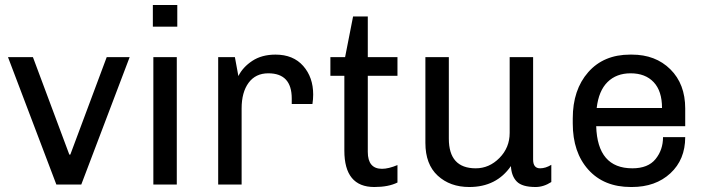

<svg xmlns="http://www.w3.org/2000/svg" viewBox="-20 -740 2822 770"><path d="M112 -511 258 -120H262L408 -511H500L306 0H206L12 -511Z M691 -720V-633H593V-720ZM595 -511H689V0H595Z M1085 -521Q1156 -521 1196 -475.5Q1236 -430 1236 -361Q1236 -342 1233 -323H1150V-345Q1150 -446 1056 -446Q1005 -446 977 -408Q949 -370 949 -305V0H855V-511H922L936 -435Q954 -471 992 -496Q1030 -521 1085 -521Z M1396 -674H1455V-511H1574V-436H1455V-131Q1455 -63 1512 -63Q1538 -63 1574 -78V-8Q1538 10 1481 10Q1361 10 1361 -136V-436H1305V-511H1364Z M1780 -511V-184Q1780 -65 1888 -65Q1942 -65 1983 -106.5Q2024 -148 2024 -207V-511H2118V-100Q2118 -65 2146 -65Q2168 -65 2191 -79V-10Q2160 10 2128 10Q2074 10 2052.5 -12Q2031 -34 2029 -74Q1971 10 1862 10Q1785 10 1735.5 -35.5Q1686 -81 1686 -167V-511Z M2514 -521Q2609 -521 2668.5 -462Q2728 -403 2728 -305V-234H2371Q2376 -65 2516 -65Q2579 -65 2609 -102Q2639 -139 2639 -190H2728Q2728 -100 2668.5 -45Q2609 10 2514 10H2510Q2402 10 2339.5 -59.5Q2277 -129 2277 -245V-265Q2277 -380 2339 -450.5Q2401 -521 2507 -521ZM2509 -446Q2452 -446 2416.5 -411Q2381 -376 2373 -307H2635Q2635 -375 2601.5 -410.5Q2568 -446 2509 -446Z"/></svg>

Font: Chivo
Style: Regular
Weight: 400
Designer: Hector Gatti
Foundry: Omnibus-Type
Version: Version 1.007;PS 001.007;hotconv 1.0.88;makeotf.lib2.5.64775